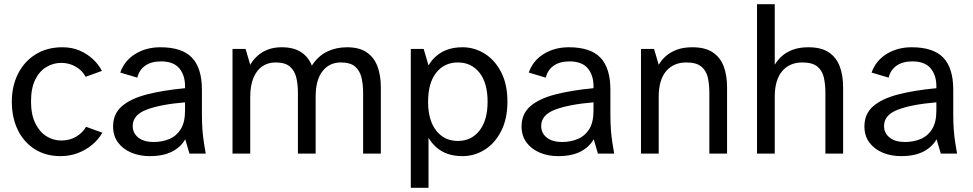

<svg xmlns="http://www.w3.org/2000/svg" viewBox="-20 -728 4611 910"><path d="M267 12Q196 12 144 -21.5Q92 -55 64 -113Q36 -171 36 -246Q36 -320 65.5 -378.5Q95 -437 149 -470.5Q203 -504 276 -504Q321 -504 357 -488.5Q393 -473 420 -448Q447 -423 463 -392L386 -364Q370 -394 339 -412Q308 -430 270 -430Q233 -430 200 -410.5Q167 -391 147 -350.5Q127 -310 127 -247Q127 -185 147.5 -143.5Q168 -102 200.5 -82Q233 -62 270 -62Q311 -62 341.5 -80.5Q372 -99 388 -127L465 -99Q447 -67 417 -42Q387 -17 349 -2.5Q311 12 267 12Z M689 12Q642 12 602.5 -4.5Q563 -21 539.5 -52.5Q516 -84 516 -129Q516 -188 557 -224Q598 -260 674.5 -280Q751 -300 857 -310V-319Q857 -372 829.5 -404.5Q802 -437 743 -437Q697 -437 668 -416.5Q639 -396 631 -360L550 -384Q570 -441 621.5 -472.5Q673 -504 740 -504Q843 -504 890 -454.5Q937 -405 937 -303V-187Q937 -146 939.5 -112.5Q942 -79 946.5 -51.5Q951 -24 955 0H878L858 -68Q837 -31 795.5 -9.5Q754 12 689 12ZM708 -55Q748 -55 782 -69Q816 -83 836.5 -115.5Q857 -148 857 -204V-243Q739 -233 674 -208Q609 -183 609 -131Q609 -97 635.5 -76Q662 -55 708 -55Z M1082 0V-496H1144L1166 -421Q1180 -445 1200.5 -463.5Q1221 -482 1249.5 -493Q1278 -504 1315 -504Q1372 -504 1407 -481Q1442 -458 1458 -417Q1488 -463 1530.5 -483.5Q1573 -504 1625 -504Q1683 -504 1718 -480Q1753 -456 1769 -413.5Q1785 -371 1785 -314V0H1701V-289Q1701 -327 1693.5 -359.5Q1686 -392 1663.5 -412Q1641 -432 1595 -432Q1541 -432 1508.5 -390.5Q1476 -349 1476 -269V0H1392V-289Q1392 -327 1384.5 -359.5Q1377 -392 1354.5 -412Q1332 -432 1286 -432Q1250 -432 1223 -413.5Q1196 -395 1181 -358.5Q1166 -322 1166 -269V0Z M1927 162V-496H1988L2011 -418Q2026 -444 2049 -463.5Q2072 -483 2102.5 -493.5Q2133 -504 2172 -504Q2229 -504 2277.5 -473.5Q2326 -443 2355.5 -385.5Q2385 -328 2385 -246Q2385 -165 2355.5 -107Q2326 -49 2277.5 -18.5Q2229 12 2172 12Q2133 12 2102.5 1.5Q2072 -9 2049 -29Q2026 -49 2011 -75V162ZM2150 -60Q2214 -60 2252.5 -109Q2291 -158 2291 -246Q2291 -335 2252.5 -383.5Q2214 -432 2150 -432Q2086 -432 2047.5 -383.5Q2009 -335 2009 -246Q2009 -158 2047.5 -109Q2086 -60 2150 -60Z M2625 12Q2578 12 2538.5 -4.5Q2499 -21 2475.5 -52.5Q2452 -84 2452 -129Q2452 -188 2493 -224Q2534 -260 2610.5 -280Q2687 -300 2793 -310V-319Q2793 -372 2765.5 -404.5Q2738 -437 2679 -437Q2633 -437 2604 -416.5Q2575 -396 2567 -360L2486 -384Q2506 -441 2557.5 -472.5Q2609 -504 2676 -504Q2779 -504 2826 -454.5Q2873 -405 2873 -303V-187Q2873 -146 2875.5 -112.5Q2878 -79 2882.5 -51.5Q2887 -24 2891 0H2814L2794 -68Q2773 -31 2731.5 -9.5Q2690 12 2625 12ZM2644 -55Q2684 -55 2718 -69Q2752 -83 2772.5 -115.5Q2793 -148 2793 -204V-243Q2675 -233 2610 -208Q2545 -183 2545 -131Q2545 -97 2571.5 -76Q2598 -55 2644 -55Z M3018 0V-496H3080L3102 -421Q3116 -445 3137.5 -463.5Q3159 -482 3189.5 -493Q3220 -504 3262 -504Q3322 -504 3358 -480Q3394 -456 3410 -413.5Q3426 -371 3426 -314V0H3342V-289Q3342 -327 3335 -359.5Q3328 -392 3304.5 -412Q3281 -432 3233 -432Q3172 -432 3137 -390.5Q3102 -349 3102 -269V0Z M3568 0V-708H3652V-421Q3666 -445 3687.5 -463.5Q3709 -482 3739.5 -493Q3770 -504 3812 -504Q3872 -504 3908 -480Q3944 -456 3960 -413.5Q3976 -371 3976 -314V0H3892V-289Q3892 -327 3885 -359.5Q3878 -392 3854.5 -412Q3831 -432 3783 -432Q3722 -432 3687 -390.5Q3652 -349 3652 -269V0Z M4250 12Q4203 12 4163.5 -4.5Q4124 -21 4100.5 -52.5Q4077 -84 4077 -129Q4077 -188 4118 -224Q4159 -260 4235.5 -280Q4312 -300 4418 -310V-319Q4418 -372 4390.5 -404.5Q4363 -437 4304 -437Q4258 -437 4229 -416.5Q4200 -396 4192 -360L4111 -384Q4131 -441 4182.5 -472.5Q4234 -504 4301 -504Q4404 -504 4451 -454.5Q4498 -405 4498 -303V-187Q4498 -146 4500.5 -112.5Q4503 -79 4507.5 -51.5Q4512 -24 4516 0H4439L4419 -68Q4398 -31 4356.5 -9.5Q4315 12 4250 12ZM4269 -55Q4309 -55 4343 -69Q4377 -83 4397.5 -115.5Q4418 -148 4418 -204V-243Q4300 -233 4235 -208Q4170 -183 4170 -131Q4170 -97 4196.5 -76Q4223 -55 4269 -55Z"/></svg>

Font: Atkinson Hyperlegible Next
Style: Regular
Weight: 400
Designer: Elliott Scott, Megan Eiswerth, Linus Boman, Theodore Petrosky, Letters from Sweden
Foundry: Applied Design Works, Letters from Sweden
Version: Version 2.001